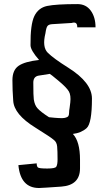

<svg xmlns="http://www.w3.org/2000/svg" viewBox="-20 -689 489 943"><path d="M171.9 -394.5Q129.9 -442.4 129.9 -466.8Q128.9 -568.4 148.4 -609.4Q168 -650.4 211.4 -659.7Q254.9 -668.9 360.4 -668.9Q402.3 -668.9 425.8 -636.7Q449.2 -604.5 449.2 -554.7H359.4Q360.4 -585 332 -576.2L236.3 -570.3Q219.7 -569.3 213.4 -561.5Q207 -553.7 203.1 -525.4Q186.5 -458 214.4 -430.2Q242.2 -402.3 315.4 -356.4Q431.6 -283.2 431.6 -205.1Q431.6 -83 405.3 -59.6Q378.9 -36.1 337.9 -31.2Q373 5.9 373 95.7V137.7Q373 220.7 281.2 227.5Q235.4 230.5 208.5 232.4Q181.6 234.4 171.9 234.4Q81.1 234.4 70.3 122.1L160.2 113.3Q160.2 127.9 166 133.3Q171.9 138.7 212.4 138.7Q252.9 138.7 256.8 128.9Q262.7 119.1 262.7 93.8Q262.7 52.7 260.7 30.8Q258.8 8.8 244.1 -2Q231.4 -13.7 153.3 -62.5Q48.8 -127 44.9 -194.3Q41 -245.1 41 -294.9Q41 -344.7 71.3 -365.7Q101.6 -386.7 171.9 -394.5ZM224.6 -326.2 168.9 -317.4Q143.6 -312.5 143.6 -283.2Q143.6 -215.8 146 -200.7Q148.4 -185.5 152.8 -175.3Q157.2 -165 164.1 -157.2Q179.7 -139.6 220.7 -113.3Q282.2 -106.4 297.4 -109.9Q312.5 -113.3 315.9 -119.1Q319.3 -125 319.3 -135.3Q319.3 -145.5 321.8 -158.7Q324.2 -171.9 325.2 -185.5Q329.1 -220.7 318.4 -239.7Q307.6 -258.8 267.1 -292.5Q226.6 -326.2 224.6 -326.2Z"/></svg>

Font: RIT TN Joy
Style: Extra Bold
Weight: 800
Designer: Hussain K H
Foundry: Rachana Institute of Typography
Version: 1.6.2